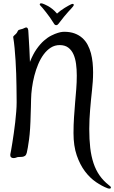

<svg xmlns="http://www.w3.org/2000/svg" viewBox="-20 -886 684 1149"><path d="M419.9 -88.9Q419.9 -138.7 422.9 -183.3Q425.8 -228 429.4 -270.3Q433.1 -312.5 436.3 -352.8Q439.5 -393.1 439.5 -434.1Q439.5 -470.7 435.1 -503.7Q430.7 -536.6 419.4 -561.5Q408.2 -586.4 388.2 -601.3Q368.2 -616.2 337.4 -616.2Q308.1 -616.2 284.2 -601.1Q260.3 -585.9 241.5 -560.5Q222.7 -535.2 208.7 -502Q194.8 -468.8 185.5 -432.6Q176.3 -396.5 171.4 -360.1Q166.5 -323.7 166 -292Q165.5 -267.6 165 -245.6Q164.6 -223.6 163.6 -203.1Q161.6 -107.4 153.8 -50.8Q146 5.9 140.1 28.8Q136.7 42 129.2 46.9Q121.6 51.8 112.5 52.7Q103.5 53.7 94.5 53.5Q85.4 53.2 79.1 56.2Q70.3 60.1 61.5 60.1Q53.2 60.1 47.4 55.9Q41.5 51.8 41.5 42Q41.5 38.6 42 36.1Q43.5 30.8 46.6 12.5Q49.8 -5.9 54 -32Q58.1 -58.1 62.7 -89.8Q67.4 -121.6 71 -154.1Q74.7 -186.5 77.1 -217.3Q79.6 -248 79.6 -272.9Q79.6 -286.1 79.3 -312Q79.1 -337.9 78.6 -371.8Q78.1 -405.8 76.9 -444.8Q75.7 -483.9 73.2 -522.7Q70.8 -561.5 67.4 -597.9Q64 -634.3 59.1 -663.1Q58.1 -668 64.5 -673.3Q70.8 -678.7 76.2 -684.1Q79.6 -687.5 81.8 -691.4Q84 -695.3 85.4 -698.5Q86.9 -701.7 88.6 -703.9Q90.3 -706.1 92.8 -707Q101.6 -710 105.7 -710.9Q109.9 -711.9 112.3 -712.6Q114.7 -713.4 116.7 -714.1Q118.7 -714.8 123 -716.8Q127 -718.8 130.4 -720.2Q133.8 -721.7 136.2 -721.7Q149.9 -721.7 149.9 -693.8Q150.9 -672.4 152.8 -645.5Q154.3 -622.1 156 -589.6Q157.7 -557.1 159.2 -515.6Q176.8 -560.5 198.5 -591.6Q220.2 -622.6 242.9 -642.6Q265.6 -662.6 287.4 -673.3Q309.1 -684.1 325.9 -689.2Q342.8 -694.3 353 -695.1Q363.3 -695.8 363.8 -695.8Q399.9 -695.8 426.8 -685.8Q453.6 -675.8 472.9 -658.4Q492.2 -641.1 504.6 -617.7Q517.1 -594.2 524.2 -567.4Q531.2 -540.5 534.2 -511.2Q537.1 -481.9 537.1 -453.1Q537.1 -424.3 535.2 -397.7Q533.2 -371.1 530.8 -348.1Q527.3 -315.9 524.4 -286.6Q521.5 -257.3 519.3 -229Q517.1 -200.7 515.6 -172.6Q514.2 -144.5 514.2 -114.7Q514.2 -51.8 520 -1.2Q525.9 49.3 539.6 90.3Q553.2 131.3 575.9 163.8Q598.6 196.3 632.3 222.7Q637.7 227.1 640.6 229.7Q643.6 232.4 643.6 236.3Q643.6 242.7 634.8 242.7Q629.9 242.7 624 240.7Q590.3 228 554.2 203.4Q518.1 178.7 488.3 139.2Q458.5 99.6 439.2 43.5Q419.9 -12.7 419.9 -88.9ZM222.2 -852.1Q217.8 -856.4 217.8 -859.4Q217.8 -862.3 220.2 -864.3Q222.7 -866.2 226.6 -866.2Q230.5 -866.2 235.8 -864.3Q239.3 -862.8 247.8 -859.4Q256.3 -856 268.1 -849.4Q279.8 -842.8 293.5 -832Q307.1 -821.3 321.3 -804.7Q330.6 -813.5 342.8 -822.5Q355 -831.5 367.4 -839.1Q379.9 -846.7 390.4 -852.5Q400.9 -858.4 406.7 -860.8Q411.1 -862.8 414.6 -862.8Q421.4 -862.8 421.4 -856.4Q421.4 -852.5 416.5 -846.7Q412.6 -841.3 405.8 -834.2Q398.9 -827.1 388.4 -815.4Q377.9 -803.7 363.5 -786.4Q349.1 -769 330.1 -743.7Q327.1 -739.7 323.7 -737.5Q320.3 -735.4 316.4 -735.4Q311.5 -735.4 308.1 -738.3Q304.7 -741.2 300.8 -748Q291.5 -763.7 279.3 -780.8Q267.1 -797.9 255.4 -812.7Q243.7 -827.6 234.6 -838.4Q225.6 -849.1 222.2 -852.1Z"/></svg>

Font: Engagement
Style: Regular
Weight: 400
Designer: Astigmatic (AOETI)
Foundry: Astigmatic (AOETI)
Version: Version 1.000